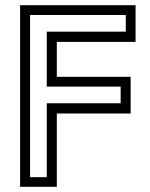

<svg xmlns="http://www.w3.org/2000/svg" viewBox="-20 -720 580 740"><path d="M57.5 0V-700H502.5V-558.5H199V-424H483.5V-282.5H199V0ZM96 -37.2H160.2V-322H445V-386.2H160.2V-598H464.8V-662.2H96Z"/></svg>

Font: Tourney Thin
Style: Regular
Weight: 100
Designer: Tyler Finck
Foundry: Etcetera Type Co
Version: Version 1.015